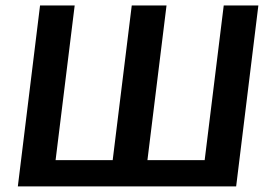

<svg xmlns="http://www.w3.org/2000/svg" viewBox="-20 -668 946 688"><path d="M826.2 0H43.9L123.5 -648.4H247.6L179.2 -94.2H383.8L452.1 -648.4H576.7L508.3 -94.2H713.4L781.7 -648.4H905.8Z"/></svg>

Font: Carlito
Style: Bold Italic
Weight: 700
Italic angle: -7°
Designer: Lukasz Dziedzic
Foundry: tyPoland Lukasz Dziedzic
Version: Version 1.104